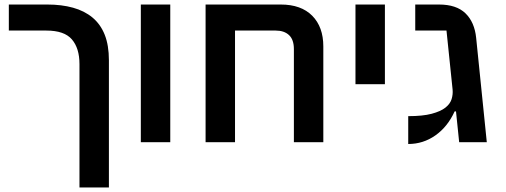

<svg xmlns="http://www.w3.org/2000/svg" viewBox="-20 -628 2233 848"><path d="M331 -345Q331 -415 297.5 -454Q264 -493 185 -493H19V-608H189Q252 -608 302.5 -594Q353 -580 388.5 -550.5Q424 -521 442.5 -474.5Q461 -428 461 -362V200H331Z M602 -608H732V0H602Z M888 -608H1220Q1310 -608 1359 -558.5Q1408 -509 1408 -423V0H1278V-411Q1278 -453 1256.5 -473Q1235 -493 1198 -493H1018V0H888Z M1550 -608H1680V-256H1550Z M1994 -136H1988Q1957 -68 1903 -30Q1849 8 1783 8V-115Q1847 -115 1886.5 -125.5Q1926 -136 1947 -152.5Q1968 -169 1974.5 -190Q1981 -211 1979 -232L1952 -493H1814V-608H1919Q1996 -608 2036 -569Q2076 -530 2083 -461L2130 0H2008Z"/></svg>

Font: IBM Plex Sans Hebrew SemiBold
Style: Regular
Weight: 600
Designer: Mike Abbink, Paul van der Laan, Pieter van Rosmalen, Yanek Iontef
Foundry: Bold Monday
Version: Version 1.2